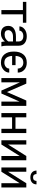

<svg xmlns="http://www.w3.org/2000/svg" viewBox="1618 -2404 794 4071"><g transform="rotate(90 2015.5 -368.0)"><path d="M460.9 -456.1H283.7V0H193.4V-456.1H19.5V-528.3H460.9Z M869.6 0Q864.7 -24.9 862.3 -41Q859.9 -57.1 858.9 -74.7Q830.6 -37.6 788.6 -13.9Q746.6 9.8 696.3 9.8Q612.8 9.8 570.6 -31.5Q528.3 -72.8 528.3 -147.5Q528.3 -224.6 588.9 -266.6Q649.4 -308.6 756.8 -308.6H858.9V-362.3Q858.9 -410.6 829.1 -437.7Q799.3 -464.8 744.1 -464.8Q692.9 -464.8 661.4 -440.7Q629.9 -416.5 629.9 -381.8H539.6Q539.6 -442.9 597.7 -490.5Q655.8 -538.1 749 -538.1Q840.3 -538.1 894.8 -493.2Q949.2 -448.2 949.2 -361.3V-106.4Q949.2 -78.1 952.1 -52.2Q955.1 -26.4 962.9 0ZM709.5 -67.9Q760.3 -67.9 800.5 -91.3Q840.8 -114.7 858.9 -148.9V-246.1H753.9Q690.9 -246.1 654.8 -216.6Q618.7 -187 618.7 -145.5Q618.7 -108.9 641.4 -88.4Q664.1 -67.9 709.5 -67.9Z M1308.6 -63Q1358.9 -63 1395.8 -92.3Q1432.6 -121.6 1433.1 -166.5H1519Q1518.6 -94.2 1456.3 -42.2Q1394 9.8 1308.6 9.8Q1192.4 9.8 1132.8 -64.2Q1073.2 -138.2 1073.2 -253.9V-274.4Q1073.2 -389.6 1132.8 -463.9Q1192.4 -538.1 1308.6 -538.1Q1401.9 -538.1 1460.2 -484.4Q1518.6 -430.7 1519 -346.7H1433.1Q1432.6 -397.5 1397.9 -431.2Q1363.3 -464.8 1308.6 -464.8Q1236.8 -464.8 1203.1 -418.9Q1169.4 -373 1164.6 -300.3H1359.9V-227.5H1165Q1169.9 -153.8 1203.1 -108.4Q1236.3 -63 1308.6 -63Z M1931.2 -118.2 2110.8 -528.3H2223.6V0H2133.3V-380.9H2131.8L1962.4 0H1899.9L1727.1 -389.2H1725.6V0H1635.3V-528.3H1752.4Z M2800.3 0H2710V-226.6H2467.3V0H2376.5V-528.3H2467.3V-298.8H2710V-528.3H2800.3Z M3287.1 -528.3H3377.4V0H3287.1V-386.2H3285.6L3043.5 0H2953.1V-528.3H3043.5V-142.6H3044.9Z M3864.3 -528.3H3954.6V0H3864.3V-386.2H3862.8L3620.6 0H3530.3V-528.3H3620.6V-142.6H3622.1ZM3888.7 -744.6Q3888.7 -685.1 3849.6 -649.7Q3810.5 -614.3 3742.7 -614.3Q3674.3 -614.3 3635.3 -649.7Q3596.2 -685.1 3596.2 -744.6H3669.9Q3669.9 -711.4 3687 -691.4Q3704.1 -671.4 3742.7 -671.4Q3780.3 -671.4 3797.9 -691.7Q3815.4 -711.9 3815.4 -744.6Z"/></g></svg>

Font: Roboto Web
Style: Regular
Weight: 400
Designer: Google
Version: Version 1.200310; 2013